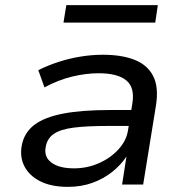

<svg xmlns="http://www.w3.org/2000/svg" viewBox="-20 -718 717 747"><path d="M244 9Q180 9 137 -12.5Q94 -34 75 -71Q56 -108 65 -154Q75 -203 114 -232.5Q153 -262 225.5 -276Q298 -290 410 -290H508L499 -228H400Q318 -228 267 -221.5Q216 -215 190 -197.5Q164 -180 158 -147Q150 -108 180 -85.5Q210 -63 268 -63Q319 -63 364.5 -83Q410 -103 441 -137Q472 -171 478 -211L495 -316Q505 -378 471 -405.5Q437 -433 364 -433Q314 -433 260.5 -420Q207 -407 153 -378L129 -445Q167 -464 209 -477.5Q251 -491 294.5 -498Q338 -505 380 -505Q453 -505 503 -485.5Q553 -466 575.5 -423Q598 -380 587 -309L537 0H455L472 -109Q451 -77 417.5 -50Q384 -23 340.5 -7Q297 9 244 9ZM227 -630 238 -698H594L584 -630Z"/></svg>

Font: Nunito Sans 7pt SemiExpanded
Style: Italic
Weight: 400
Width: 6
Italic angle: -9°
Designer: Vernon Adams
Foundry: Vernon Adams
Version: Version 3.101;gftools[0.9.27]